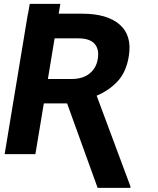

<svg xmlns="http://www.w3.org/2000/svg" viewBox="-20 -781 802 973"><path d="M121.4 -711.6H122.2L130.7 -761.4H285.9L277.3 -711.6H397Q522.7 -711.6 586.3 -656.6Q649.9 -601.6 632.8 -496.4Q620 -416.9 576.9 -369.9Q533.7 -322.8 469.8 -296.2L641.3 164.4L640.6 171.2H474.8L320 -257.1H202.1L159.4 0H3.6ZM222.7 -380.7H342.7Q399.9 -380.7 434.1 -408.6Q468.4 -436.4 475.5 -482.6Q483.7 -530.9 459.5 -558.8Q435.4 -586.6 376.4 -586.6H256.7Z"/></svg>

Font: Inter UI
Style: Bold Italic
Weight: 700
Italic angle: 9.39999°
Designer: Rasmus Andersson
Foundry: rsms
Version: 3.2;8d6f07862